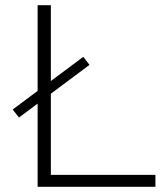

<svg xmlns="http://www.w3.org/2000/svg" viewBox="-20 -720 628 740"><path d="M125 -700H176V-46H579V0H125ZM29 -298 301 -501 325 -470 53 -267Z"/></svg>

Font: Montserrat Alternates Light
Style: Regular
Weight: 300
Designer: Julieta Ulanovsky
Foundry: Julieta Ulanovsky
Version: Version 7.200